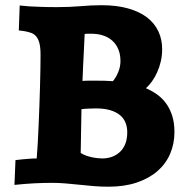

<svg xmlns="http://www.w3.org/2000/svg" viewBox="-20 -703 718 733"><path d="M134.8 -494.1Q134.8 -521 130.6 -537.6Q126.5 -554.2 118.4 -563.7Q110.4 -573.2 99.1 -577.4Q87.9 -581.5 73.2 -584L51.8 -586.9L55.2 -682.1Q70.3 -680.2 91.3 -678.7Q109.4 -677.7 135.7 -676.8Q162.1 -675.8 196.8 -675.8Q245.6 -675.8 287.4 -679.4Q329.1 -683.1 368.2 -683.1Q425.3 -683.1 468.8 -670.9Q512.2 -658.7 541 -636.7Q569.8 -614.7 584.5 -583.7Q599.1 -552.7 599.1 -515.1Q599.1 -491.7 594 -469.2Q588.9 -446.8 580.1 -427.2Q571.3 -407.7 560.1 -392.1Q548.8 -376.5 537.1 -366.2Q561 -356 581.1 -341.3Q601.1 -326.7 615.5 -306.2Q629.9 -285.6 637.9 -259.3Q646 -232.9 646 -199.2Q646 -153.8 629.4 -115.5Q612.8 -77.1 580.6 -49.3Q548.3 -21.5 501.5 -5.9Q454.6 9.8 394 9.8Q366.7 9.8 339.1 7.6Q311.5 5.4 284.4 2.4Q257.3 -0.5 230.7 -2.7Q204.1 -4.9 179.2 -4.9Q145.5 -4.9 111.3 -3.2Q77.1 -1.5 35.2 2.9L39.1 -91.8Q51.8 -93.3 65.4 -94.7Q77.1 -95.7 91.6 -96.9Q106 -98.1 120.1 -98.1Q122.1 -121.6 124 -154.1Q126 -186.5 127.4 -223.4Q128.9 -260.3 130.4 -299.1Q131.8 -337.9 132.8 -374Q133.8 -410.2 134.3 -441.4Q134.8 -472.7 134.8 -494.1ZM465.8 -198.2Q465.8 -218.3 459 -235.1Q452.1 -252 437.5 -263.9Q422.9 -275.9 400.1 -282.5Q377.4 -289.1 346.2 -289.1Q332.5 -289.1 316.7 -288.3Q300.8 -287.6 291 -286.1L288.1 -119.1Q296.9 -113.3 308.3 -109.1Q319.8 -105 331.5 -102.5Q343.3 -100.1 353.8 -99.1Q364.3 -98.1 370.1 -98.1Q389.6 -98.1 407 -104.2Q424.3 -110.4 437.5 -122.6Q450.7 -134.8 458.3 -153.6Q465.8 -172.4 465.8 -198.2ZM344.2 -395Q360.8 -395 377.7 -394.8Q394.5 -394.5 411.1 -393.1Q422.9 -407.2 431.4 -427.7Q439.9 -448.2 439.9 -470.2Q439.9 -494.6 432.1 -513.9Q424.3 -533.2 409.9 -546.6Q395.5 -560.1 375 -567.1Q354.5 -574.2 329.1 -574.2Q325.2 -574.2 316.2 -574.2Q307.1 -574.2 303.2 -573.2Q301.8 -542.5 300.3 -511.2Q298.8 -484.4 297.4 -453.1Q295.9 -421.9 294.9 -394Q299.3 -394.5 305.9 -394.8Q312.5 -395 319.6 -395Q326.7 -395 333.3 -395Q339.8 -395 344.2 -395Z"/></svg>

Font: Simonetta
Style: Black
Weight: 900
Designer: Gayaneh Bagdasaryan
Foundry: Brownfox
Version: Version 1.002